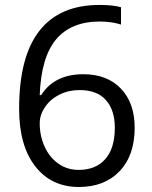

<svg xmlns="http://www.w3.org/2000/svg" viewBox="-20 -744 612 774"><path d="M57.1 -305.2Q57.1 -515.6 138.9 -619.9Q220.7 -724.1 380.9 -724.1Q436 -724.1 467.8 -714.8V-645Q430.2 -657.2 381.8 -657.2Q267.1 -657.2 206.5 -585.7Q146 -514.2 140.1 -360.8H146Q199.7 -444.8 315.9 -444.8Q412.1 -444.8 467.5 -386.7Q522.9 -328.6 522.9 -229Q522.9 -117.7 462.2 -54Q401.4 9.8 297.9 9.8Q187 9.8 122.1 -73.5Q57.1 -156.7 57.1 -305.2ZM296.9 -59.1Q366.2 -59.1 404.5 -102.8Q442.9 -146.5 442.9 -229Q442.9 -299.8 407.2 -340.3Q371.6 -380.9 300.8 -380.9Q256.8 -380.9 220.2 -362.8Q183.6 -344.7 161.9 -313Q140.1 -281.2 140.1 -247.1Q140.1 -196.8 159.7 -153.3Q179.2 -109.9 215.1 -84.5Q251 -59.1 296.9 -59.1Z"/></svg>

Font: f08361285
Style: Regular
Weight: 400
Foundry: Ascender Corporation
Version: Version 1.10